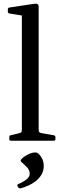

<svg xmlns="http://www.w3.org/2000/svg" viewBox="-20 -772 333 1053"><path d="M93 261Q85 263 79 254L76 249Q72 241 81 237Q106 227 124.5 212.5Q143 198 143 181Q143 161 128.5 146Q114 131 97 116Q90 110 96 102Q104 93 117 84.5Q130 76 145 70Q160 64 173 64Q185 64 195.5 75Q206 86 213 102.5Q220 119 220 137Q220 165 207 186.5Q194 208 174 223Q154 238 132.5 247Q111 256 93 261ZM100 0V-569H192V0ZM40 0Q31 0 31 -10V-20Q31 -30 41 -31L80 -40Q94 -43 97 -47Q100 -51 100 -65V-180H192V-64Q192 -51 195.5 -47Q199 -43 213 -41L275 -30Q284 -29 284 -19V-9Q284 0 274 0ZM100 -568V-714L118 -684L32 -698Q23 -699 23 -709V-721Q23 -730 33 -731L166 -751Q180 -753 186 -749.5Q192 -746 192 -733V-568Z"/></svg>

Font: Hahmlet
Style: Regular
Weight: 400
Designer: Minjoo Ham & Mark Frömberg
Foundry: hypertype
Version: Version 1.001; ttfautohint (v1.8.3)